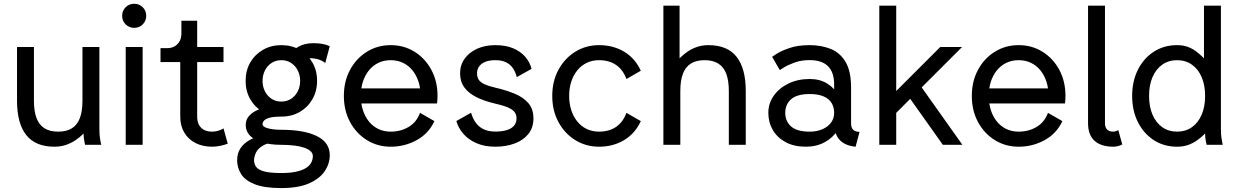

<svg xmlns="http://www.w3.org/2000/svg" viewBox="-20 -752 6428 997"><path d="M156.2 -507.8H68.4V-228.5Q68.4 -111.3 116.2 -50.8Q164.1 9.8 262.7 9.8Q293.5 9.8 320.1 1.2Q346.7 -7.3 370.1 -22.7Q393.6 -38.1 414.1 -58.6Q414.1 -43.9 416 -30.5Q418 -17.1 419.9 -8.5Q421.9 0 421.9 0H505.9Q505.9 0 503.4 -10Q501 -20 498.5 -38.6Q496.1 -57.1 496.1 -82V-507.8H408.2V-228.5Q408.2 -175.3 395 -139.6Q381.8 -104 354 -86.2Q326.2 -68.4 282.2 -68.4Q238.3 -68.4 210.4 -86.2Q182.6 -104 169.4 -139.6Q156.2 -175.3 156.2 -228.5Z M632.8 0H720.7V-507.8H632.8ZM614.3 -669.9Q614.3 -643.6 632.3 -625.5Q650.4 -607.4 676.8 -607.4Q703.1 -607.4 721.2 -625.5Q739.3 -643.6 739.3 -669.9Q739.3 -696.3 721.2 -714.4Q703.1 -732.4 676.8 -732.4Q650.4 -732.4 632.3 -714.4Q614.3 -696.3 614.3 -669.9Z M848.6 -502H813.5V-429.7H916V-146.5Q916 -98.1 937.3 -63Q958.5 -27.8 995.8 -9Q1033.2 9.8 1082 9.8Q1102.5 9.8 1124.3 5.1Q1146 0.5 1162.6 -5.9L1140.6 -85.4Q1131.3 -78.6 1114.5 -73.5Q1097.7 -68.4 1082 -68.4Q1057.1 -68.4 1039.6 -77.6Q1022 -86.9 1012.9 -104.2Q1003.9 -121.6 1003.9 -146.5V-429.7H1140.6V-507.8H1003.9V-644.5H921.9V-577.1Q921.9 -555.2 912.8 -538.3Q903.8 -521.5 887.2 -511.7Q870.6 -502 848.6 -502Z M1465.8 -459.5 1529.8 -434.1Q1543.5 -441.9 1554.9 -445.8Q1566.4 -449.7 1586.9 -449.7Q1612.8 -449.7 1633.1 -443.6Q1653.3 -437.5 1668.9 -424.8L1692.4 -512.2Q1674.3 -520.5 1653.3 -524.2Q1632.3 -527.8 1607.4 -527.8Q1561.5 -527.8 1529.3 -509.3Q1497.1 -490.7 1465.8 -459.5ZM1440.9 -205.1Q1415.5 -205.1 1383.8 -200Q1352.1 -194.8 1322.8 -183.1Q1293.5 -171.4 1274.7 -151.6Q1255.9 -131.8 1255.9 -102.5Q1255.9 -70.8 1277.8 -47.9Q1299.8 -24.9 1341.1 -12.5Q1382.3 0 1440.9 0V-78.1Q1401.4 -78.1 1372.3 -85.4Q1343.3 -92.8 1343.3 -107.4Q1343.3 -117.2 1351.6 -126.2Q1359.9 -135.3 1381.1 -140.9Q1402.3 -146.5 1440.9 -146.5ZM1692.4 53.7Q1692.4 -12.2 1625.5 -45.2Q1558.6 -78.1 1440.9 -78.1V0Q1477.1 0 1507.1 3.7Q1537.1 7.3 1558.8 14.6Q1580.6 22 1592.5 33Q1604.5 43.9 1604.5 58.6Q1604.5 76.7 1595.9 92.8Q1587.4 108.9 1568.1 120.8Q1548.8 132.8 1517.6 139.6Q1486.3 146.5 1440.9 146.5Q1380.4 146.5 1350.1 137.7Q1319.8 128.9 1309.6 113.8Q1299.3 98.6 1299.3 80.1Q1299.3 61.5 1309.6 39.6Q1319.8 17.6 1350.1 1.5Q1380.4 -14.6 1440.9 -14.6V-58.6Q1393.6 -58.6 1351.8 -50.8Q1310.1 -43 1278.6 -26.1Q1247.1 -9.3 1229.2 17.1Q1211.4 43.5 1211.4 80.1Q1211.4 119.1 1232.2 152.1Q1252.9 185.1 1303 204.8Q1353 224.6 1440.9 224.6Q1529.3 224.6 1584.7 200.2Q1640.1 175.8 1666.3 136.7Q1692.4 97.7 1692.4 53.7ZM1343.3 -332Q1343.3 -361.3 1355.5 -385.7Q1367.7 -410.2 1389.6 -424.8Q1411.6 -439.5 1440.9 -439.5Q1470.2 -439.5 1492.2 -424.8Q1514.2 -410.2 1526.4 -385.7Q1538.6 -361.3 1538.6 -332Q1538.6 -302.7 1526.4 -278.3Q1514.2 -253.9 1492.2 -239.3Q1470.2 -224.6 1440.9 -224.6Q1411.6 -224.6 1389.6 -239.3Q1367.7 -253.9 1355.5 -278.3Q1343.3 -302.7 1343.3 -332ZM1255.4 -332Q1255.4 -278.8 1279.5 -236.8Q1303.7 -194.8 1345.7 -170.7Q1387.7 -146.5 1440.9 -146.5Q1494.6 -146.5 1536.4 -170.7Q1578.1 -194.8 1602.3 -236.8Q1626.5 -278.8 1626.5 -332Q1626.5 -385.7 1602.3 -427.5Q1578.1 -469.2 1536.4 -493.4Q1494.6 -517.6 1440.9 -517.6Q1387.7 -517.6 1345.7 -493.4Q1303.7 -469.2 1279.5 -427.5Q1255.4 -385.7 1255.4 -332Z M1801.8 -293V-214.8H2161.1L2195.3 -293ZM2161.1 -166Q2143.1 -117.2 2101.8 -92.8Q2060.5 -68.4 2008.8 -68.4Q1973.6 -68.4 1945.1 -82Q1916.5 -95.7 1896 -120.8Q1875.5 -146 1864.5 -179.9Q1853.5 -213.9 1853.5 -253.9Q1853.5 -294.4 1864.5 -328.1Q1875.5 -361.8 1896 -387Q1916.5 -412.1 1945.1 -425.8Q1973.6 -439.5 2008.8 -439.5Q2043.9 -439.5 2072.5 -425.8Q2101.1 -412.1 2121.6 -387Q2142.1 -361.8 2153.1 -328.1Q2164.1 -294.4 2164.1 -253.9Q2164.1 -243.7 2163.3 -234.1Q2162.6 -224.6 2161.1 -214.8H2249.5Q2250.5 -224.6 2251.2 -234.4Q2252 -244.1 2252 -253.9Q2252 -330.1 2219.7 -389.6Q2187.5 -449.2 2132.6 -483.4Q2077.6 -517.6 2008.8 -517.6Q1940.4 -517.6 1885.3 -483.4Q1830.1 -449.2 1797.9 -389.6Q1765.6 -330.1 1765.6 -253.9Q1765.6 -177.7 1797.9 -118.2Q1830.1 -58.6 1885.3 -24.4Q1940.4 9.8 2008.8 9.8Q2081.5 9.8 2143.6 -24.2Q2205.6 -58.1 2235.8 -123Z M2551.8 -517.6Q2498.5 -517.6 2457.3 -498.8Q2416 -480 2392.6 -447Q2369.1 -414.1 2369.1 -371.1Q2369.1 -328.6 2391.1 -298.3Q2413.1 -268.1 2453.9 -247.6Q2494.6 -227.1 2551.8 -213.9Q2578.6 -207.5 2599.1 -200.9Q2619.6 -194.3 2633.8 -185.8Q2647.9 -177.2 2655 -165.5Q2662.1 -153.8 2662.1 -137.2Q2662.1 -115.2 2649.9 -100.1Q2637.7 -85 2613 -76.9Q2588.4 -68.8 2551.8 -68.8Q2515.1 -68.8 2490 -81.5Q2464.8 -94.2 2449.5 -116.2Q2434.1 -138.2 2426.3 -166.5L2349.6 -123.5Q2359.4 -88.4 2385.5 -57.9Q2411.6 -27.3 2453.6 -8.8Q2495.6 9.8 2551.8 9.8Q2607.9 9.8 2652.8 -7.1Q2697.8 -23.9 2723.9 -56.6Q2750 -89.4 2750 -137.2Q2750 -185.1 2724.4 -215.6Q2698.7 -246.1 2653.8 -264.9Q2608.9 -283.7 2551.8 -296.9Q2516.1 -305.2 2495.4 -314.9Q2474.6 -324.7 2465.8 -338.1Q2457 -351.6 2457 -371.1Q2457 -390.6 2467.3 -406Q2477.5 -421.4 2498.5 -430.4Q2519.5 -439.5 2551.8 -439.5Q2584 -439.5 2606.2 -429.2Q2628.4 -418.9 2642.3 -399.4Q2656.2 -379.9 2663.6 -351.6L2740.2 -394.5Q2731 -430.2 2706.8 -457.8Q2682.6 -485.4 2644 -501.5Q2605.5 -517.6 2551.8 -517.6Z M2935.5 -253.9Q2935.5 -294.4 2946.5 -328.1Q2957.5 -361.8 2978 -387Q2998.5 -412.1 3027.1 -425.8Q3055.7 -439.5 3090.8 -439.5Q3142.6 -439.5 3178.7 -415Q3214.8 -390.6 3232.9 -341.8L3307.6 -384.8Q3277.3 -450.2 3220.5 -483.9Q3163.6 -517.6 3090.8 -517.6Q3022.5 -517.6 2967.3 -483.4Q2912.1 -449.2 2879.9 -389.6Q2847.7 -330.1 2847.7 -253.9Q2847.7 -177.7 2879.9 -118.2Q2912.1 -58.6 2967.3 -24.4Q3022.5 9.8 3090.8 9.8Q3163.6 9.8 3220.5 -24.2Q3277.3 -58.1 3307.6 -123L3232.9 -166Q3214.8 -117.2 3178.7 -92.8Q3142.6 -68.4 3090.8 -68.4Q3055.7 -68.4 3027.1 -82Q2998.5 -95.7 2978 -120.8Q2957.5 -146 2946.5 -179.9Q2935.5 -213.9 2935.5 -253.9Z M3764.6 0H3852.5V-279.3Q3852.5 -396.5 3804.9 -457Q3757.3 -517.6 3658.2 -517.6Q3627.9 -517.6 3601.6 -509Q3575.2 -500.5 3552.5 -485.4Q3529.8 -470.2 3508.8 -449.2V-722.7H3424.8V0H3512.7V-279.3Q3512.7 -333 3525.9 -368.4Q3539.1 -403.8 3566.9 -421.6Q3594.7 -439.5 3638.7 -439.5Q3682.6 -439.5 3710.4 -421.6Q3738.3 -403.8 3751.5 -368.4Q3764.6 -333 3764.6 -279.3Z M4165 9.8Q4220.2 9.8 4263.2 -13.9Q4306.2 -37.6 4330.8 -77.4Q4355.5 -117.2 4355.5 -166Q4355.5 -214.8 4334.7 -254.6Q4314 -294.4 4275.6 -318.1Q4237.3 -341.8 4184.6 -341.8Q4122.6 -341.8 4074 -318.1Q4025.4 -294.4 3997.6 -254.6Q3969.7 -214.8 3969.7 -166Q3969.7 -117.2 3992.7 -77.4Q4015.6 -37.6 4059.3 -13.9Q4103 9.8 4165 9.8ZM4311.5 -166Q4311.5 -136.7 4294.9 -114.7Q4278.3 -92.8 4249.8 -80.6Q4221.2 -68.4 4184.6 -68.4Q4118.7 -68.4 4088.1 -95.2Q4057.6 -122.1 4057.6 -166Q4057.6 -210 4088.1 -236.8Q4118.7 -263.7 4184.6 -263.7Q4228.5 -263.7 4256.6 -251.5Q4284.7 -239.3 4298.1 -217.3Q4311.5 -195.3 4311.5 -166ZM4399.4 -110.8V-296.9Q4399.4 -382.3 4370.8 -430.4Q4342.3 -478.5 4293.5 -498Q4244.6 -517.6 4184.6 -517.6Q4122.6 -517.6 4078.9 -502.4Q4035.2 -487.3 4012.2 -472.2Q3989.3 -457 3989.3 -457L4029.3 -388.2Q4029.3 -388.2 4049.8 -401.1Q4070.3 -414.1 4105.2 -427Q4140.1 -439.9 4184.1 -439.9Q4214.8 -439.9 4238.5 -432.4Q4262.2 -424.8 4278.6 -409.2Q4294.9 -393.6 4303.2 -369.6Q4311.5 -345.7 4311.5 -312.5V-228.5L4321.3 -219.2V-125L4311.5 -110.8Q4311.5 -82.5 4319.1 -61Q4326.7 -39.6 4340.8 -24.7Q4355 -9.8 4375.7 -1.2Q4396.5 7.3 4422.9 9.8L4443.4 -67.4Q4421.4 -67.4 4410.4 -78.1Q4399.4 -88.9 4399.4 -110.8Z M4681.2 -274.4 4876 0H4977.5L4734.4 -342.8ZM4633.8 -166 4975.6 -507.8Q4964.8 -507.8 4950 -507.8Q4935.1 -507.8 4918.9 -507.8Q4902.8 -507.8 4888.2 -507.8Q4873.5 -507.8 4862.3 -507.8L4633.8 -279.3V-722.7H4545.9V0H4633.8Z M5062.5 -293V-214.8H5421.9L5456.1 -293ZM5421.9 -166Q5403.8 -117.2 5362.5 -92.8Q5321.3 -68.4 5269.5 -68.4Q5234.4 -68.4 5205.8 -82Q5177.2 -95.7 5156.7 -120.8Q5136.2 -146 5125.2 -179.9Q5114.3 -213.9 5114.3 -253.9Q5114.3 -294.4 5125.2 -328.1Q5136.2 -361.8 5156.7 -387Q5177.2 -412.1 5205.8 -425.8Q5234.4 -439.5 5269.5 -439.5Q5304.7 -439.5 5333.3 -425.8Q5361.8 -412.1 5382.3 -387Q5402.8 -361.8 5413.8 -328.1Q5424.8 -294.4 5424.8 -253.9Q5424.8 -243.7 5424.1 -234.1Q5423.3 -224.6 5421.9 -214.8H5510.3Q5511.2 -224.6 5512 -234.4Q5512.7 -244.1 5512.7 -253.9Q5512.7 -330.1 5480.5 -389.6Q5448.2 -449.2 5393.3 -483.4Q5338.4 -517.6 5269.5 -517.6Q5201.2 -517.6 5146 -483.4Q5090.8 -449.2 5058.6 -389.6Q5026.4 -330.1 5026.4 -253.9Q5026.4 -177.7 5058.6 -118.2Q5090.8 -58.6 5146 -24.4Q5201.2 9.8 5269.5 9.8Q5342.3 9.8 5404.3 -24.2Q5466.3 -58.1 5496.6 -123Z M5787.1 -76.2Q5782.7 -73.7 5775.1 -71Q5767.6 -68.4 5761.7 -68.4Q5751 -68.4 5742.7 -71Q5734.4 -73.7 5728.8 -79.3Q5723.1 -85 5720.5 -93.3Q5717.8 -101.6 5717.8 -112.3V-214.8V-282.2V-722.7H5629.9V-282.2V-214.8V-112.3Q5629.9 -81.1 5638.7 -58.1Q5647.5 -35.2 5664.6 -20Q5681.6 -4.9 5706.1 2.4Q5730.5 9.8 5761.7 9.8Q5773.4 9.8 5786.6 6.3Q5799.8 2.9 5807.6 -2Z M6237.8 -253.9Q6237.8 -197.8 6219.7 -156Q6201.7 -114.3 6168.9 -91.3Q6136.2 -68.4 6092.3 -68.4Q6048.3 -68.4 6015.6 -91.3Q5982.9 -114.3 5964.8 -156Q5946.8 -197.8 5946.8 -253.9Q5946.8 -310.1 5964.8 -351.8Q5982.9 -393.6 6015.6 -416.5Q6048.3 -439.5 6092.3 -439.5Q6136.2 -439.5 6168.9 -416.5Q6201.7 -393.6 6219.7 -351.8Q6237.8 -310.1 6237.8 -253.9ZM6319.8 -82V-722.7H6231.9V-449.2Q6211.4 -470.2 6190.9 -485.4Q6170.4 -500.5 6146.7 -509Q6123 -517.6 6092.3 -517.6Q6023.9 -517.6 5971.2 -483.4Q5918.5 -449.2 5888.7 -389.6Q5858.9 -330.1 5858.9 -253.9Q5858.9 -177.7 5888.7 -118.2Q5918.5 -58.6 5971.2 -24.4Q6023.9 9.8 6092.3 9.8Q6123 9.8 6148.2 1.2Q6173.3 -7.3 6195.3 -22.7Q6217.3 -38.1 6237.8 -58.6Q6237.8 -36.6 6241.7 -18.3Q6245.6 0 6245.6 0H6329.6Q6329.6 0 6327.1 -10Q6324.7 -20 6322.3 -38.6Q6319.8 -57.1 6319.8 -82Z"/></svg>

Font: Giphurs
Style: Regular
Weight: 400
Version: Version 2.010